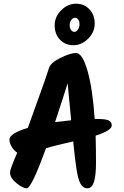

<svg xmlns="http://www.w3.org/2000/svg" viewBox="-20 -1030 671 1036"><path d="M508 -388Q548 -388 565.5 -380.5Q583 -373 583 -353Q583 -326 496 -298Q498 -222 498 -152.5Q498 -83 487 -48.5Q476 -14 452 -14Q428 -14 414.5 -38.5Q401 -63 392.5 -119Q384 -175 375 -267Q273 -244 228 -230Q150 -14 124 -14Q103 -14 68.5 -42Q34 -70 34 -100Q34 -117 73 -206Q56 -217 43.5 -237.5Q31 -258 31 -277Q31 -310 130 -340Q138 -360 146.5 -385.5Q155 -411 189.5 -505Q224 -599 244 -662Q253 -692 306.5 -718Q360 -744 390 -744Q425 -744 452.5 -647Q480 -550 491 -388ZM277 -371Q307 -375 364 -381Q361 -410 354.5 -480Q348 -550 345 -581Q328 -525 277 -371ZM491 -903Q491 -856 455.5 -821Q420 -786 376 -786Q332 -786 303.5 -816Q275 -846 275 -893Q275 -940 310.5 -975Q346 -1010 390 -1010Q434 -1010 462.5 -980Q491 -950 491 -903ZM402 -924.5Q395 -934 384 -934Q373 -934 364.5 -922Q356 -910 356 -894Q356 -878 363.5 -868Q371 -858 381.5 -858Q392 -858 400.5 -870.5Q409 -883 409 -899Q409 -915 402 -924.5Z"/></svg>

Font: Kalam
Style: Bold
Weight: 700
Version: Version 2.001;PS 1.0;hotconv 1.0.79;makeotf.lib2.5.61930; tt